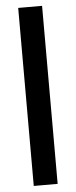

<svg xmlns="http://www.w3.org/2000/svg" viewBox="-57 -750 348 881"><g transform="rotate(-5 117.0 -310.0)"><path d="M62 100V-720H172V100Z"/></g></svg>

Font: Host Grotesk Light Medium
Style: Regular
Weight: 500
Version: Version 1.003